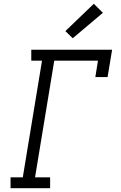

<svg xmlns="http://www.w3.org/2000/svg" viewBox="-20 -999 640 1019"><path d="M36 0V-58H101L203 -677H146V-735H575L551 -590H486L500 -677H268L166 -58H246V0ZM366 -796 327 -834 478 -979 526 -931Z"/></svg>

Font: Iosevka Curly Slab LtExObl
Style: Regular
Weight: 300
Width: 7
Italic angle: -9°
Monospace: yes
Designer: Belleve Invis
Foundry: Belleve Invis
Version: Version 11.1.0; ttfautohint (v1.8.3)